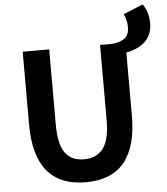

<svg xmlns="http://www.w3.org/2000/svg" viewBox="-62 -999 931 1068"><g transform="rotate(-5 403.5 -465.0)"><path d="M665 -899 775 -944Q807 -897 807 -837Q807 -715 661 -685V-333Q661 14 375 14Q87 14 87 -333V-740H235V-320Q235 -209 270.5 -161.5Q306 -114 375 -114Q445 -114 482 -162Q519 -210 519 -320V-740H586Q630 -744 656 -762.5Q682 -781 682 -827Q682 -865 665 -899Z"/></g></svg>

Font: Noto Sans Korean Bold
Style: Bold
Weight: 700
Designer: Ryoko NISHIZUKA  (kana & ideographs); Paul D. Hunt (Latin, Greek & Cyrillic); Wenlong ZHANG  (bopomofo); Sandoll Communi
Foundry: Adobe Systems Incorporated
Version: Version 1.000;PS 1;hotconv 1.0.78;makeotf.lib2.5.61930